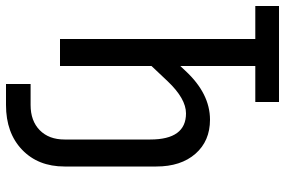

<svg xmlns="http://www.w3.org/2000/svg" viewBox="-175 -595 950 640"><g transform="rotate(90 300.0 -275.0)"><path d="M260 180V98H330Q383 98 414 67.5Q445 37 445 -15V-301Q445 -420 358 -420Q309 -420 251 -359L200 -305V0H110V-651H0V-730H320V-651H200V-401L216 -418Q292 -500 379 -500Q450 -500 492.5 -451.5Q535 -403 535 -321V-15Q535 73 479 126.5Q423 180 330 180Z"/></g></svg>

Font: JetBrainsMonoNL NF
Style: Regular
Weight: 400
Designer: Philipp Nurullin, Konstantin Bulenkov
Foundry: JetBrains
Version: Version 2.304; ttfautohint (v1.8.4.7-5d5b);Nerd Fonts 3.2.1